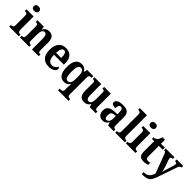

<svg xmlns="http://www.w3.org/2000/svg" viewBox="331 -2368 4197 4197"><g transform="rotate(45 2429.0 -269.5)"><path d="M160 -628C204 -628 242 -650 242 -698C242 -748 204 -768 160 -768C114 -768 80 -748 80 -698C80 -650 114 -628 160 -628ZM15 0H313V-52H302C264 -52 236 -65 236 -123V-536H15V-484H27C64 -484 93 -471 93 -417V-123C93 -65 65 -52 27 -52H15Z M348 0H636V-52H632C591 -52 567 -61 567 -117V-310C567 -392 587 -466 650 -466C703 -466 720 -416 720 -331V0H929V-52H925C883 -52 864 -61 864 -123V-355C864 -490 810 -549 711 -549C637 -549 597 -519 568 -464H563L551 -536H353V-484H357C398 -484 423 -475 423 -419V-121C423 -61 396 -52 354 -52H348Z M1239 10C1374 10 1430 -52 1430 -103C1430 -125 1415 -140 1398 -146C1376 -99 1337 -62 1273 -62C1189 -62 1145 -122 1143 -258H1448V-307C1448 -466 1365 -549 1229 -549C1081 -549 996 -453 996 -265C996 -91 1079 10 1239 10ZM1304 -320H1144C1147 -427 1179 -486 1231 -486C1283 -486 1304 -423 1304 -320Z M1754 229H2080V177H2075C2034 177 2000 170 2000 114V-414C2000 -475 2034 -484 2075 -484H2080V-536H1890L1872 -458H1866C1838 -512 1792 -546 1725 -546C1597 -546 1529 -461 1529 -269C1529 -76 1597 10 1717 10C1787 10 1828 -23 1855 -71H1860C1858 -42 1855 11 1855 48V114C1855 170 1821 177 1780 177H1754ZM1761 -61C1699 -61 1675 -132 1675 -268C1675 -407 1699 -474 1761 -474C1833 -474 1855 -406 1855 -267C1855 -133 1832 -61 1761 -61Z M2339 10C2403 10 2449 -14 2480 -72H2484L2505 0H2693V-52H2685C2649 -52 2623 -57 2623 -115V-536H2415V-484H2419C2455 -484 2479 -478 2479 -419V-226C2479 -132 2455 -72 2396 -72C2341 -72 2326 -123 2326 -213V-536H2117V-484H2121C2166 -484 2181 -472 2181 -414V-188C2181 -52 2230 10 2339 10Z M2904 10C2975 10 3003 -17 3044 -71H3052L3072 0H3248V-52H3244C3202 -52 3188 -68 3188 -123V-378C3188 -503 3122 -549 2991 -549C2884 -549 2798 -518 2798 -447C2798 -400 2836 -381 2917 -381C2917 -449 2933 -489 2980 -489C3030 -489 3043 -448 3043 -374V-318L2967 -315C2827 -310 2758 -261 2758 -153C2758 -42 2823 10 2904 10ZM2958 -60C2922 -60 2906 -91 2906 -148C2906 -221 2930 -259 3003 -264L3044 -267V-191C3044 -112 3010 -60 2958 -60Z M3294 0H3592V-52H3581C3543 -52 3515 -65 3515 -123V-760H3294V-708H3305C3330 -708 3371 -700 3371 -647V-123C3371 -65 3343 -52 3305 -52H3294Z M3768 -628C3812 -628 3850 -650 3850 -698C3850 -748 3812 -768 3768 -768C3722 -768 3688 -748 3688 -698C3688 -650 3722 -628 3768 -628ZM3623 0H3921V-52H3910C3872 -52 3844 -65 3844 -123V-536H3623V-484H3635C3672 -484 3701 -471 3701 -417V-123C3701 -65 3673 -52 3635 -52H3623Z M4175 10C4234 10 4280 -4 4300 -14V-78C4280 -72 4257 -69 4233 -69C4188 -69 4172 -96 4172 -157V-471H4291V-536H4172V-660H4093C4083 -613 4068 -582 4050 -562C4031 -540 4000 -521 3957 -520V-471H4027V-148C4027 -31 4080 10 4175 10Z M4343 172V229H4359C4544 229 4580 183 4643 -2L4784 -412C4802 -467 4820 -483 4855 -484H4858V-536H4658V-484H4662C4699 -482 4716 -474 4716 -447C4716 -433 4711 -409 4707 -395L4649 -206C4640 -178 4631 -148 4626 -115C4622 -143 4610 -191 4595 -237L4539 -401C4533 -418 4529 -434 4529 -447C4529 -471 4544 -484 4584 -484H4588V-536H4318V-484H4322C4353 -484 4366 -477 4381 -436L4548 6C4518 104 4472 172 4343 172Z"/></g></svg>

Font: Noto Serif Myanmar SemiCondensed
Style: Bold
Weight: 700
Width: 4
Designer: Ben Mitchell and the Monotype Design Team
Foundry: Monotype Imaging Inc.
Version: Version 2.106